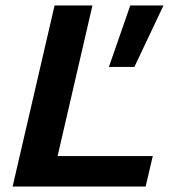

<svg xmlns="http://www.w3.org/2000/svg" viewBox="-20 -680 637 700"><path d="M190 -111H537L511 0H26L179 -660H317ZM576 -660 470 -436H377L455 -660Z"/></svg>

Font: Elaine Sans SemiBold
Style: Italic
Weight: 600
Italic angle: -13°
Designer: Wei Huang
Foundry: Wei Huang
Version: Version 2.001;December 24, 2019;FontCreator 12.0.0.2547 64-b